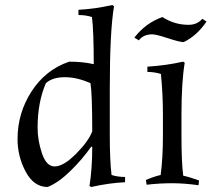

<svg xmlns="http://www.w3.org/2000/svg" viewBox="-20 -731 844 766"><path d="M50 -176Q50 -280 106 -366.5Q162 -453 256 -485Q310 -485 354 -475Q354 -605 347 -663Q323 -671 293 -671V-692Q357 -695 428 -711L435 -706Q418 -608 418 -376V-193Q418 -91 425 -33Q449 -25 479 -25V-4Q415 -1 344 15L337 11Q348 -58 348 -145L344 -146Q309 -96 261 -49Q213 -2 170 15Q115 15 82.5 -46Q50 -107 50 -176ZM130 -221Q130 -171 147.5 -119Q165 -67 198 -67Q233 -67 283 -117Q333 -167 348 -207Q348 -356 341 -399Q288 -423 238.5 -423Q189 -423 163 -399Q130 -323 130 -221Z M732 -632Q767 -632 787 -656L804 -645Q766 -589 713 -563Q697 -563 650 -578.5Q603 -594 587 -594Q552 -594 534 -570L516 -581Q562 -640 628 -663Q676 -632 732 -632ZM704 -274V-190Q704 -82 711 -30Q739 -24 774 -11L772 8Q716 0 666 0Q616 0 565 6L562 -13Q592 -26 621 -33Q630 -101 630 -190V-274Q630 -355 622 -436Q596 -444 568 -444V-465Q645 -470 710 -485L717 -481Q704 -404 704 -274Z"/></svg>

Font: Almendra
Style: Regular
Weight: 400
Designer: Ana Sanfelippo
Foundry: Ana Sanfelippo
Version: Version 1.004